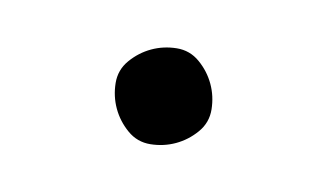

<svg xmlns="http://www.w3.org/2000/svg" viewBox="-40 -533 656 385"><g transform="rotate(-15 288.0 -340.0)"><path d="M288 -243Q314 -243 338.5 -254Q363 -265 374 -289.5Q385 -314 385 -340Q385 -366 374 -390.5Q363 -415 338.5 -426Q314 -437 288 -437Q262 -437 237.5 -426Q213 -415 202 -390.5Q191 -366 191 -340Q191 -314 202 -289.5Q213 -265 237.5 -254Q262 -243 288 -243Z"/></g></svg>

Font: Iosevka Sparkle
Style: Bold
Weight: 700
Designer: Belleve Invis
Foundry: Belleve Invis
Version: Version 4.5.0; ttfautohint (v1.8.3)